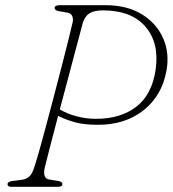

<svg xmlns="http://www.w3.org/2000/svg" viewBox="-20 -720 666 740"><path d="M621.5 -447Q604 -351 533.2 -295Q462.5 -239 357.5 -239Q304 -239 268.8 -248.8Q233.5 -258.5 204 -273.5Q185.5 -203.5 171.2 -148Q157 -92.5 152.5 -74Q143 -32 170.5 -28L202 -23Q220.5 -20 220.5 -11Q220.5 0 203.5 0H23.5Q9 0 9 -10Q9 -21 33 -23L56 -26Q78.5 -28 90.5 -37.5Q102.5 -47 110 -69.5Q116.5 -87.5 128.8 -130.2Q141 -173 156.2 -230Q171.5 -287 187.8 -349.2Q204 -411.5 219 -469.2Q234 -527 245 -571.5Q256 -616 260.5 -636.5Q262.5 -649.5 257.8 -659Q253 -668.5 241 -671L207 -677Q190.5 -679.5 190.5 -690Q190.5 -700 211 -700H386.5Q470 -700 527 -664.8Q584 -629.5 609 -572Q634 -514.5 621.5 -447ZM299 -631.5Q297.5 -625 289 -593.5Q280.5 -562 267.8 -514Q255 -466 240.2 -410Q225.5 -354 210.5 -298.5Q238 -281.5 275 -271.8Q312 -262 349.5 -262Q445 -262 505.5 -308.8Q566 -355.5 580 -452.5Q594.5 -554.5 540.5 -617.2Q486.5 -680 377 -680Q343 -680 325 -668.8Q307 -657.5 299 -631.5Z"/></svg>

Font: Fraunces 9pt S050 Thin
Style: Italic
Weight: 100
Italic angle: -16°
Version: Version 1.000; ttfautohint (v1.8.3)